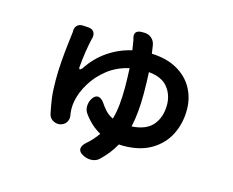

<svg xmlns="http://www.w3.org/2000/svg" viewBox="-98 -768 1196 984"><g transform="rotate(15 500.0 -276.0)"><path d="M549 -626Q574 -627 591.5 -612Q609 -597 612 -573L618 -532Q698 -529 753.5 -497.5Q809 -466 837.5 -414.5Q866 -363 866 -300Q866 -229 836.5 -169.5Q807 -110 747 -74Q687 -38 597 -38L575 -39Q547 12 503 54Q486 72 460 73.5Q434 75 412 62Q390 50 390 33.5Q390 17 408 0Q444 -31 469 -67Q419 -94 380 -147Q366 -165 367 -188.5Q368 -212 381 -231Q394 -249 409 -248Q424 -247 438 -230Q454 -206 470.5 -188Q487 -170 511 -159Q522 -198 526 -240.5Q530 -283 530 -331Q530 -358 529 -383Q528 -408 527 -431Q461 -416 413 -378Q365 -340 335.5 -291Q306 -242 297 -195Q293 -176 293 -152Q294 -140 294.5 -132.5Q295 -125 297 -115Q299 -94 287.5 -79Q276 -64 254 -60Q234 -58 217 -69Q200 -80 196 -101Q188 -138 182.5 -177Q177 -216 177 -276Q177 -326 181 -376.5Q185 -427 190 -468.5Q195 -510 198 -535V-543Q199 -561 210.5 -571Q222 -581 240 -580L271 -578Q290 -576 298.5 -563.5Q307 -551 303 -532Q303 -531 302.5 -529.5Q302 -528 301 -525Q293 -491 287 -451Q281 -411 278 -375Q276 -361 281 -359.5Q286 -358 295 -369Q335 -430 392.5 -469Q450 -508 517 -523L509 -573Q508 -579 507.5 -580.5Q507 -582 506 -584Q496 -624 537 -626ZM628 -437Q629 -413 630 -384.5Q631 -356 631 -322Q631 -273 627 -228.5Q623 -184 614 -145Q692 -150 726.5 -192Q761 -234 761 -298Q761 -351 730 -390.5Q699 -430 628 -437Z"/></g></svg>

Font: Chiron GoRound TC SB
Style: Regular
Weight: 500
Designer: Ryoko NISHIZUKA 西塚涼子 (kana, bopomofo & ideographs); Paul D. Hunt (Latin, Greek & Cyrillic); Sandoll Communications 산돌커뮤니
Foundry: Adobe
Version: Version 1.000;hotconv 1.1.1;makeotfexe 2.6.0